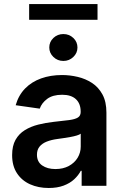

<svg xmlns="http://www.w3.org/2000/svg" viewBox="-20 -927 615 958"><path d="M223 11Q171.2 11 129.8 -7.6Q88.4 -26.3 64.5 -62.9Q40.5 -99.4 40.5 -153.1Q40.5 -199.2 57.5 -229.4Q74.6 -259.6 104 -277.7Q133.5 -295.8 170.6 -305.2Q207.7 -314.6 247.5 -318.9Q295.5 -323.9 325.3 -327.9Q355.1 -332 368.8 -340.7Q382.5 -349.4 382.5 -367.9V-370Q382.5 -410.2 358.7 -432.2Q334.9 -454.2 290.1 -454.2Q242.9 -454.2 215.4 -433.6Q187.9 -413 178.3 -384.9L58.2 -402Q72.4 -451.7 105.1 -485.3Q137.8 -518.8 185 -535.7Q232.2 -552.6 289.4 -552.6Q328.8 -552.6 367.9 -543.3Q407 -534.1 439.3 -513Q471.6 -491.8 491.3 -455.6Q511 -419.4 511 -365.1V0H387.4V-74.9H383.2Q371.4 -52.2 350.3 -32.5Q329.2 -12.8 297.4 -0.9Q265.6 11 223 11ZM256.4 -83.5Q295.1 -83.5 323.5 -98.9Q351.9 -114.3 367.4 -139.9Q382.8 -165.5 382.8 -195.7V-259.9Q376.8 -255 362.4 -250.7Q348 -246.4 330.3 -243.3Q312.5 -240.1 295.1 -237.6Q277.7 -235.1 264.9 -233.3Q236.2 -229.4 213.4 -220.5Q190.7 -211.6 177.6 -195.8Q164.4 -180 164.4 -155.2Q164.4 -119.7 190.3 -101.6Q216.3 -83.5 256.4 -83.5ZM466.6 -906.6V-828.1H125.4V-906.6ZM296.2 -622.9Q267 -622.9 246.4 -642.8Q225.9 -662.6 225.9 -690Q225.9 -718 246.4 -737.6Q267 -757.1 296.2 -757.1Q325.3 -757.1 345.9 -737.6Q366.5 -718 366.5 -690Q366.5 -662.6 345.9 -642.8Q325.3 -622.9 296.2 -622.9Z"/></svg>

Font: InterMG SemiBold
Style: Regular
Weight: 600
Designer: Rasmus Andersson
Foundry: rsms
Version: Version 3.019;December 26, 2023;FontCreator 15.0.0.2955 64-b